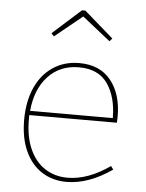

<svg xmlns="http://www.w3.org/2000/svg" viewBox="-54 -808 654 858"><g transform="rotate(5 273.0 -379.0)"><path d="M480 -67Q375 6 276 6Q214 6 166 -24.5Q118 -55 91 -113.5Q64 -172 64 -254Q64 -336 91.5 -398Q119 -460 170 -494Q221 -528 288 -528Q380 -528 429.5 -467Q479 -406 479 -305L478 -277H85V-256Q85 -180 109.5 -125Q134 -70 178 -41.5Q222 -13 279 -13Q371 -13 469 -82ZM87 -296H458Q458 -390 417 -449.5Q376 -509 288 -509Q203 -509 149.5 -451.5Q96 -394 87 -296ZM294 -764 425 -650 413 -637 287 -737 164 -637 152 -650 279 -764Z"/></g></svg>

Font: Bitter Pro Thin
Style: Regular
Weight: 250
Designer: Sol Matas, and Bitter project Authors
Foundry: Sol Matas
Version: Version 1.010